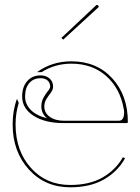

<svg xmlns="http://www.w3.org/2000/svg" viewBox="-20 -778 585 800"><path d="M235.8 -620.1 379.9 -755.4Q384.3 -759.8 388.7 -755.4Q393.6 -751 389.6 -747.1L243.2 -612.8ZM175.8 -285.2Q152.3 -304.7 152.3 -334.5Q152.3 -355.5 161.6 -371.8Q170.9 -388.2 179.9 -398.9Q189 -409.7 189 -417Q189 -432.6 178.5 -442.4Q168 -452.1 148.9 -452.1Q119.6 -452.1 102.1 -431.9Q84.5 -411.6 84.5 -376Q84.5 -344.2 107.9 -320.3Q131.3 -296.4 175.8 -285.2ZM277.3 -522.5Q383.3 -522.5 448 -451.4Q512.7 -380.4 512.7 -270Q512.7 -265.1 507.3 -265.1H245.6Q167.5 -265.1 119.9 -295.7Q72.3 -326.2 72.3 -376Q72.3 -416 93.3 -439.9Q114.3 -463.9 148.9 -463.9Q171.9 -463.9 186.5 -450.9Q201.2 -438 201.2 -417Q201.2 -404.3 191.9 -392.1Q182.6 -379.9 173.6 -365.7Q164.6 -351.6 164.6 -334.5Q164.6 -307.6 187.3 -291.3Q210 -274.9 247.1 -274.9H474.6Q497.1 -274.9 497.1 -309.1Q497.1 -317.4 495.6 -324.2Q480.5 -409.7 422.6 -461.2Q364.7 -512.7 277.3 -512.7Q209 -512.7 153.3 -477.5H134.3Q196.8 -522.5 277.3 -522.5ZM50.8 -366.2 58.1 -349.1Q44.9 -306.6 44.9 -259.8Q44.9 -149.9 108.6 -78.6Q172.4 -7.3 272.5 -7.3Q353 -7.3 407.5 -38.6Q461.9 -69.8 492.2 -123L501 -118.2Q469.7 -62.5 412.6 -30Q355.5 2.4 272.5 2.4Q167.5 2.4 100.1 -72Q32.7 -146.5 32.7 -259.8Q32.7 -318.4 50.8 -366.2Z"/></svg>

Font: ZnikomitNo24
Style: Thin
Weight: 300
Designer: gluk
Foundry: gluk
Version: Version 0.55